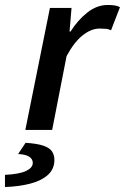

<svg xmlns="http://www.w3.org/2000/svg" viewBox="-80 -523 503 773"><path d="M22 0 121 -491H208L200 -396H204Q233 -442 271.5 -472.5Q310 -503 354 -503Q370 -503 382.5 -501Q395 -499 403 -494L367 -401Q358 -406 346 -407Q334 -408 321 -408Q287 -408 252.5 -380.5Q218 -353 188 -297L130 0ZM-60 230V181Q-1 178 25.5 165Q52 152 52 133Q52 118 38.5 108.5Q25 99 -7 97L23 52Q71 55 96 64Q121 73 130 87.5Q139 102 139 121Q139 157 113.5 180.5Q88 204 43 216Q-2 228 -60 230Z"/></svg>

Font: Source Sans 3 ExtraLight SemiBold
Style: Italic
Weight: 600
Italic angle: -11°
Version: Version 3.052;hotconv 1.1.0;makeotfexe 2.6.0